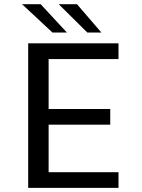

<svg xmlns="http://www.w3.org/2000/svg" viewBox="-20 -910 690 930"><path d="M116.5 0V-700H554V-624H215.5V-382H514V-306H215.5V-76H554V0ZM403 -752.5 264.5 -889.5H353L471 -752.5ZM234 -752.5 87 -889.5H177L304 -752.5Z"/></svg>

Font: Trispace Thin
Style: Regular
Weight: 400
Version: Version 1.210